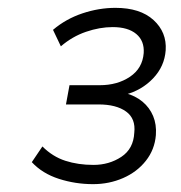

<svg xmlns="http://www.w3.org/2000/svg" viewBox="-20 -729 460 489"><path d="M217 -260Q172 -260 130 -273.5Q88 -287 61 -316L88 -356Q114 -330 146.5 -319.5Q179 -309 218 -309Q258 -309 289 -329.5Q320 -350 322 -391Q326 -427 301 -445Q276 -463 231 -463H148L157 -512H234Q279 -512 311 -533.5Q343 -555 346 -594Q348 -625 327 -642.5Q306 -660 267 -660Q234 -660 199 -648Q164 -636 135 -611L115 -653Q148 -681 190 -695Q232 -709 274 -709Q337 -709 371 -678Q405 -647 402 -601Q399 -560 370 -529.5Q341 -499 299 -488V-492Q325 -485 343 -470Q361 -455 370 -433.5Q379 -412 377 -385Q374 -348 351.5 -319.5Q329 -291 293.5 -275.5Q258 -260 217 -260Z"/></svg>

Font: Nunito Sans 10pt Light
Style: Italic
Weight: 300
Italic angle: -9°
Designer: Vernon Adams
Foundry: Vernon Adams
Version: Version 3.101;gftools[0.9.27]